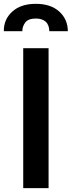

<svg xmlns="http://www.w3.org/2000/svg" viewBox="-49 -978 373 998"><path d="M203.5 -727.3V0H71.7V-727.3ZM15.6 -918.3Q59.7 -958.1 137.4 -958.1Q214.5 -958.1 258.5 -918.3Q303.3 -878.2 303.6 -815.7H207.4Q206.7 -849.1 188.2 -865.4Q169.7 -881.7 137.4 -881.7Q98.7 -881.7 82.7 -861.5Q66.8 -840.6 67.1 -815.7H-29.1Q-29.8 -878.2 15.6 -918.3Z"/></svg>

Font: Inter P Semi Bold
Style: Regular
Weight: 600
Designer: Rasmus Andersson
Foundry: rsms
Version: Version 3.018;git-588b23468